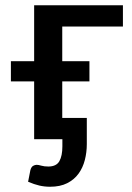

<svg xmlns="http://www.w3.org/2000/svg" viewBox="-20 -530 502 731"><path d="M110 -297H21.5V-220H110V0H217.5V27C217.5 51.3 213.7 70.2 206 83.8C198.3 97.2 184.3 104 164 104C153.7 104 144.8 102.9 137.5 100.8C130.2 98.6 124.2 97.5 119.5 97.5C115.2 97.5 110.7 98.8 106 101.5C101.3 104.2 97.8 109.8 95.5 118.5L87 162C102.7 168.7 117 173.5 130 176.5C143 179.5 156.5 181 170.5 181C196.2 181 217.9 176.5 235.7 167.5C253.6 158.5 268 146.4 279 131.2C290 116.1 298 98.7 303 79.2C308 59.7 310.5 39.5 310.5 18.5V-81H217V-220H320.5V-297H217V-429H448V-510H110Z"/></svg>

Font: Lato Semibold
Style: Regular
Weight: 600
Designer: Lukasz Dziedzic
Foundry: tyPoland Lukasz Dziedzic
Version: Version 2.006; 2014-01-15